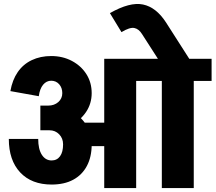

<svg xmlns="http://www.w3.org/2000/svg" viewBox="-20 -960 1100 980"><path d="M298 -484Q298 -512 282 -530Q266 -548 241 -548V-674Q300 -674 347 -649Q394 -624 421 -581.5Q448 -539 448 -484ZM178 -469 33 -495Q43 -552 70.5 -592Q98 -632 142 -653Q186 -674 242 -674V-548Q217 -548 200 -527.5Q183 -507 178 -469ZM382 -214V-334H608V-214ZM302 -223Q302 -254 282 -274.5Q262 -295 233 -295V-418Q295 -418 343.5 -392.5Q392 -367 420 -323Q448 -279 448 -223ZM244 -18Q141 -18 83 -80Q25 -142 25 -251H175Q175 -199 193.5 -170Q212 -141 244 -141ZM243 -18V-141Q271 -141 286.5 -162.5Q302 -184 302 -223H448Q448 -159 423.5 -113Q399 -67 353.5 -42.5Q308 -18 243 -18ZM186 -295V-421H227V-295ZM226 -295V-421Q257 -421 277.5 -439Q298 -457 298 -485H448Q448 -431 419 -388Q390 -345 340 -320Q290 -295 226 -295ZM512 0V-660H675V0ZM553 -547V-660H766V-547ZM806 0V-645H969V0ZM716 -547V-660H1060V-547ZM786 -660 705 -786 827 -846 946 -660ZM705 -786Q689 -812 666 -817Q643 -822 600 -796L541 -893Q643 -951 710 -937Q777 -923 827 -846Z"/></svg>

Font: Akshar Light
Style: Regular
Weight: 300
Designer: Tall Chai
Foundry: Tall Chai
Version: Version 1.100